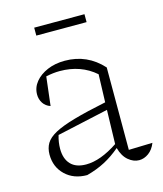

<svg xmlns="http://www.w3.org/2000/svg" viewBox="-102 -733 694 819"><g transform="rotate(-15 244.5 -324.0)"><path d="M182 9Q123 9 86 -26.5Q49 -62 49 -117Q49 -145 61.5 -166Q74 -187 105.5 -204Q137 -221 193 -237Q249 -253 336 -271L340 -394Q276 -450 183 -450Q154 -450 122 -443L107 -316Q86 -323 75 -340Q64 -357 64 -378Q64 -409 84 -433.5Q104 -458 138 -472.5Q172 -487 215 -487Q314 -487 381 -413V-49L486 -52Q475 -24 455 -9.5Q435 5 413 5Q388 5 365.5 -14Q343 -33 333 -70Q299 -41 263 -22Q227 -3 182 9ZM99 -129Q99 -85 122 -60.5Q145 -36 190 -36Q253 -36 331 -88L335 -238L108 -188Q99 -158 99 -129ZM126 -622V-657H348V-622Z"/></g></svg>

Font: Piazzolla ExtraLight
Style: Regular
Weight: 200
Designer: Juan Pablo del Peral
Foundry: Huerta Tipografica
Version: Version 1.330